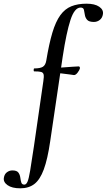

<svg xmlns="http://www.w3.org/2000/svg" viewBox="-145 -746 578 1041"><path d="M-35 275Q-80 275 -104 258Q-128 241 -124 218Q-121 198 -107.5 188Q-94 178 -78 178Q-54 178 -45.5 189.5Q-37 201 -35 216.5Q-33 232 -29.5 243.5Q-26 255 -13 255Q-3 255 4 239.5Q11 224 18.5 179Q26 134 39 47L90 -306Q94 -331 91.5 -342Q89 -353 77.5 -356Q66 -359 41 -359Q37 -359 37.5 -367Q38 -375 41 -375Q73 -375 87.5 -384Q102 -393 106 -418Q121 -509 139 -569Q157 -629 182 -663.5Q207 -698 242 -712Q277 -726 324 -726Q369 -726 393 -709.5Q417 -693 413 -669Q410 -649 396 -638Q382 -627 364 -627Q337 -627 327 -639Q317 -651 315 -666Q313 -681 310 -693Q307 -705 292 -705Q259 -705 237 -637.5Q215 -570 195 -439L127 21Q113 117 92.5 172.5Q72 228 41.5 251.5Q11 275 -35 275ZM256 -339Q255 -339 235 -342Q215 -345 187.5 -348Q160 -351 136 -351L138 -378Q161 -378 191 -380Q221 -382 246.5 -384Q272 -386 281 -386Q286 -386 287.5 -382Q289 -378 288 -374Q286 -366 276 -352.5Q266 -339 256 -339Z"/></svg>

Font: Cormorant Light
Style: Bold Italic
Weight: 700
Italic angle: -10°
Version: Version 4.000